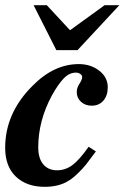

<svg xmlns="http://www.w3.org/2000/svg" viewBox="-25 -710 489 743"><path d="M318 -142 346 -124Q321 -90 308 -73.5Q295 -57 273.5 -36.5Q252 -16 231 -5Q196 13 148 13Q78 13 36.5 -26.5Q-5 -66 -5 -138Q-5 -272 100 -377Q183 -462 280 -462Q326 -462 359 -436.5Q392 -411 392 -372Q392 -340 375 -320.5Q358 -301 330 -301Q305 -301 288.5 -316Q272 -331 272 -354Q272 -370 282.5 -386Q293 -402 293 -412Q293 -419 285.5 -424Q278 -429 269 -429Q243 -429 221.5 -406.5Q200 -384 176 -341Q123 -243 123 -140Q123 -97 142.5 -74Q162 -51 196 -51Q228 -51 255 -71Q282 -91 318 -142ZM437 -690 275 -516H193L105 -690H156L246 -593L380 -690Z"/></svg>

Font: STIX MathJax Latin
Style: Bold Italic
Weight: 700
Italic angle: -16.33°
Designer: MicroPress Inc., with final additions and corrections provided by Coen Hoffman, Elsevier (retired)
Version: Version 1.1.1